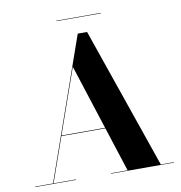

<svg xmlns="http://www.w3.org/2000/svg" viewBox="-91 -937 966 1022"><g transform="rotate(-10 392.0 -426.0)"><path d="M200 -243V-246H485.5V-243ZM432 -765 696 -2.5H767V0H427V-2.5H516.5L325 -595.5L116.5 -2.5H237V0H17V-2.5H113.5L381.5 -765ZM281.5 -850V-852.5H521.5V-850Z"/></g></svg>

Font: Bodoni Moda 72pt
Style: Bold
Weight: 700
Designer: Owen Earl
Foundry: indestructible type
Version: Version 2.004